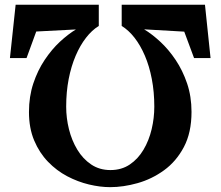

<svg xmlns="http://www.w3.org/2000/svg" viewBox="-20 -772 910 792"><path d="M825.5 -752.5 848.5 -532.5H780.5L740 -641.5L574.5 -651Q607 -631.5 641.2 -599.8Q675.5 -568 704.5 -524.8Q733.5 -481.5 751.8 -427.8Q770 -374 770 -310.5Q770 -225 738.5 -165.5Q707 -106 656.5 -69.5Q606 -33 547.2 -16.5Q488.5 0 434.5 0Q393 0 347 -11Q301 -22 257.2 -45Q213.5 -68 178 -104.8Q142.5 -141.5 121 -192.5Q99.5 -243.5 99.5 -310Q99.5 -374 117.5 -428Q135.5 -482 164.5 -525.2Q193.5 -568.5 227.2 -599.8Q261 -631 293 -650.5L129.5 -642L89.5 -532.5H21L44.5 -752.5H387.5V-665Q359 -647.5 334.8 -616.2Q310.5 -585 292 -541.8Q273.5 -498.5 263.2 -445.5Q253 -392.5 253 -332Q253 -285 264.5 -238.8Q276 -192.5 299 -154.5Q322 -116.5 356.2 -93.5Q390.5 -70.5 435.5 -70.5Q481.5 -70.5 515.5 -93.5Q549.5 -116.5 572 -154.5Q594.5 -192.5 605.5 -238.8Q616.5 -285 616.5 -332Q616.5 -393 606.2 -446.2Q596 -499.5 577.5 -542.5Q559 -585.5 534.8 -616.5Q510.5 -647.5 482 -665V-752.5Z"/></svg>

Font: Merriweather 24pt Black
Style: Regular
Weight: 900
Designer: Eben Sorkin
Foundry: Eben Sorkin
Version: Version 2.100